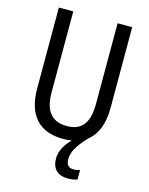

<svg xmlns="http://www.w3.org/2000/svg" viewBox="-136 -798 857 1105"><g transform="rotate(15 292.5 -245.5)"><path d="M352 115C352 75 370 37 432 -30C484 -70 511 -138 511 -232V-714H424V-232C424 -121 383 -67 294 -67C206 -67 160 -119 160 -231V-714H74V-232C74 -73 150 10 292 10C310 10 328 9 344 6C311 38 283 82 283 127C283 189 314 223 380 223C401 223 419 220 434 214V158C426 160 412 164 396 164C368 164 352 149 352 115Z"/></g></svg>

Font: Noto Sans Gurmukhi UI Condensed
Style: Regular
Weight: 400
Width: 3
Designer: Jelle Bosma - Monotype Design Team
Foundry: Monotype Imaging Inc.
Version: Version 2.004